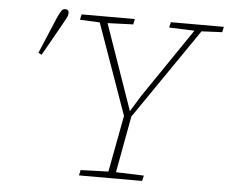

<svg xmlns="http://www.w3.org/2000/svg" viewBox="-50 -750 965 808"><g transform="rotate(5 432.5 -346.0)"><path d="M636 -653 641 -676H865L860 -653L773 -649L510 -266Q499 -206 488 -146.5Q477 -87 466 -27L584 -23L579 0H312L317 -23L434 -27L479 -266L343 -649L259 -653L264 -676H489L484 -653L376 -649L502 -288L543 -355L743 -649ZM97 -499Q114 -539 130.5 -578.5Q147 -618 164 -658Q172 -675 178 -683.5Q184 -692 193 -692Q209 -692 209 -677Q209 -670 205.5 -661.5Q202 -653 191 -634Q171 -598 151 -562.5Q131 -527 111 -492Z"/></g></svg>

Font: Source Serif 4 SmText ExtraLight
Style: Italic
Weight: 200
Italic angle: -12°
Designer: Frank Grießhammer
Foundry: Adobe
Version: Version 4.005;hotconv 1.1.0;makeotfexe 2.6.0